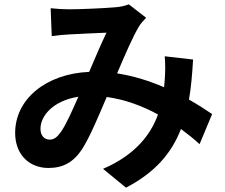

<svg xmlns="http://www.w3.org/2000/svg" viewBox="-20 -795 1040 887"><path d="M872 -520 741 -535C744 -504 744 -465 741 -426L738 -392C673 -420 599 -444 521 -456C557 -541 595 -628 621 -671C629 -685 641 -698 655 -713L575 -775C558 -768 532 -762 507 -761C460 -757 354 -752 297 -752C275 -752 241 -754 214 -757L219 -628C245 -632 280 -635 300 -636C346 -639 432 -642 472 -644C449 -597 420 -529 392 -463C191 -454 50 -336 50 -181C50 -80 116 -19 204 -19C272 -19 320 -46 360 -107C395 -162 437 -262 473 -347C559 -335 639 -305 710 -266C677 -175 607 -80 456 -15L562 72C696 2 772 -86 816 -199C847 -176 876 -153 902 -129L960 -268C931 -288 895 -311 853 -335C863 -391 868 -453 872 -520ZM342 -348C314 -285 287 -222 261 -185C243 -160 229 -150 209 -150C186 -150 167 -167 167 -200C167 -263 230 -331 342 -348Z"/></svg>

Font: Noto Sans TC
Style: Bold
Weight: 700
Designer: Ryoko NISHIZUKA 西塚涼子 (kana, bopomofo & ideographs); Paul D. Hunt (Latin, Greek & Cyrillic); Sandoll Communications 산돌커뮤니
Foundry: Adobe
Version: Version 2.004;hotconv 1.0.118;makeotfexe 2.5.65603